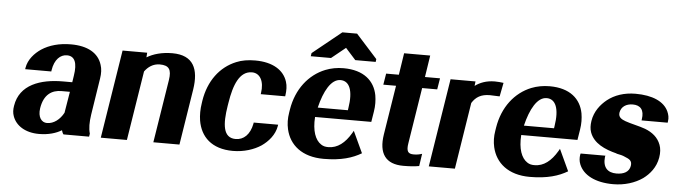

<svg xmlns="http://www.w3.org/2000/svg" viewBox="-47 -942 4031 1143"><g transform="rotate(5 1968.0 -370.0)"><path d="M49 -144C45 -121 46 -101 53 -82C72 -28 128 10 211 10C268 10 313 -4 346 -24C349 -15 351 -7 357 0H510L513 -18C504 -49 504 -85 511 -132L545 -350C550 -381 549 -409 541 -432C520 -501 455 -538 355 -538C285 -538 226 -521 180 -491C143 -466 105 -426 97 -374L96 -367H252L253 -374C263 -440 298 -471 337 -471C383 -471 401 -432 388 -353L382 -314H327C192 -314 69 -272 49 -144ZM205 -143C218 -227 266 -256 323 -256H373L352 -129C330 -88 294 -59 253 -59C220 -59 197 -90 205 -143Z M580 0H736L802 -415C822 -443 852 -465 892 -465C947 -465 964 -441 954 -377L894 0H1050L1103 -334C1122 -456 1088 -538 961 -538C898 -538 847 -523 809 -500L811 -528H664Z M1161 -257C1155 -220 1155 -185 1160 -153C1176 -58 1242 10 1370 10C1436 10 1496 -10 1538 -38C1577 -65 1615 -107 1624 -162L1625 -169H1479L1478 -162C1465 -96 1428 -62 1380 -62C1304 -62 1298 -144 1316 -255L1319 -273C1336 -382 1369 -466 1443 -466C1491 -466 1518 -419 1507 -348L1506 -341H1652L1653 -348C1657 -376 1657 -404 1649 -428C1628 -495 1562 -538 1456 -538C1414 -538 1376 -532 1343 -518C1248 -479 1182 -392 1163 -271Z M1684 -246C1678 -211 1679 -178 1686 -147C1707 -55 1782 10 1912 10C2017 10 2085 -12 2137 -43L2077 -172L2069 -158C2033 -97 1989 -62 1934 -62C1916 -62 1903 -65 1890 -74C1855 -97 1834 -151 1840 -234H2176L2186 -296C2192 -332 2191 -364 2186 -394C2170 -479 2105 -538 1984 -538C1945 -538 1909 -531 1876 -518C1779 -479 1707 -389 1687 -265ZM1783 -592H1904L1988 -660L2049 -592H2171L2173 -609L2046 -750H1958L1786 -611ZM1851 -291C1875 -391 1916 -466 1972 -466C2026 -466 2050 -409 2033 -304L2031 -291Z M2228 -461H2304L2257 -166C2239 -52 2282 10 2388 10C2425 10 2454 8 2483 3L2494 -71C2478 -66 2465 -63 2444 -63C2410 -63 2399 -78 2407 -127L2460 -461H2550L2561 -528H2471L2491 -658H2335L2315 -528H2239Z M2540 0H2696L2759 -398C2782 -435 2813 -454 2866 -454C2880 -454 2902 -452 2917 -452H2924L2940 -534C2925 -536 2905 -538 2888 -538C2837 -538 2798 -522 2770 -501L2773 -528H2624Z M2916 -246C2910 -211 2911 -179 2918 -148C2939 -56 3014 10 3144 10C3249 10 3317 -12 3369 -43L3309 -172L3301 -158C3265 -97 3221 -62 3166 -62C3148 -62 3135 -65 3122 -74C3087 -97 3066 -151 3072 -234H3408L3418 -296C3424 -332 3423 -364 3418 -394C3402 -479 3337 -538 3216 -538C3177 -538 3140 -531 3107 -518C3010 -479 2939 -389 2919 -265ZM3083 -291C3107 -391 3148 -466 3204 -466C3258 -466 3282 -409 3265 -304L3263 -291Z M3432 -148C3429 -129 3430 -109 3438 -90C3463 -28 3536 10 3642 10C3711 10 3772 -10 3818 -42C3856 -70 3892 -112 3902 -172C3907 -201 3905 -227 3897 -248C3881 -291 3847 -318 3803 -335C3768 -348 3716 -358 3683 -370C3659 -379 3639 -390 3643 -418C3649 -454 3679 -473 3718 -473C3764 -473 3788 -446 3779 -390L3778 -383H3934L3935 -390C3939 -413 3934 -432 3926 -450C3900 -507 3830 -538 3729 -538C3661 -538 3604 -518 3561 -484C3525 -455 3490 -412 3481 -354C3477 -328 3478 -306 3485 -286C3508 -222 3575 -192 3647 -174L3646 -173H3647C3668 -169 3685 -165 3697 -159C3724 -148 3743 -140 3738 -108C3732 -71 3700 -55 3656 -55C3605 -55 3573 -83 3580 -148L3582 -155H3434Z"/></g></svg>

Font: Aerodynamic
Style: BdObl
Weight: 500
Designer: Google
Version: Version 2.000980; 2014